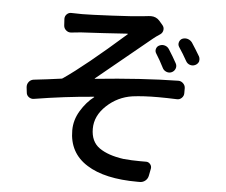

<svg xmlns="http://www.w3.org/2000/svg" viewBox="-55 -833 1110 941"><g transform="rotate(5 500.0 -362.0)"><path d="M691.4 -588.9Q684.6 -599.6 688.5 -611.8Q692.4 -624 704.1 -628.9Q716.8 -634.8 730.5 -630.9Q744.1 -627 752 -614.3Q773.4 -581.1 791 -548.8Q797.9 -536.1 793 -522.9Q788.1 -509.8 775.4 -503.9Q762.7 -498 749 -503.4Q735.4 -508.8 729.5 -521.5Q711.9 -556.6 691.4 -588.9ZM800.8 -629.9Q793.9 -640.6 797.4 -652.8Q800.8 -665 811.5 -670.9Q825.2 -676.8 838.9 -672.9Q852.5 -668.9 861.3 -657.2Q881.8 -626 901.4 -592.8Q905.3 -585.9 905.3 -577.1Q905.3 -572.3 904.3 -567.4Q899.4 -554.7 886.7 -548.8Q874 -543 860.8 -547.4Q847.7 -551.8 840.8 -564.5Q821.3 -599.6 800.8 -629.9ZM266.6 -654.3Q252.9 -653.3 242.2 -662.6Q231.4 -671.9 230.5 -685.5L228.5 -718.8Q228.5 -732.4 238.3 -741.7Q248 -751 261.7 -750Q284.2 -749 313.5 -749Q349.6 -749 459.5 -754.4Q569.3 -759.8 609.4 -764.6Q624 -765.6 636.7 -767.6Q642.6 -768.6 649.4 -768.6Q675.8 -768.6 692.4 -750L710 -729.5Q718.8 -718.8 716.8 -705.6Q714.8 -692.4 704.1 -684.6Q681.6 -669.9 668.9 -659.2Q407.2 -444.3 402.3 -440.4Q401.4 -440.4 401.9 -439.5Q402.3 -438.5 403.3 -438.5Q630.9 -461.9 811.5 -464.8Q825.2 -464.8 835.4 -454.6Q845.7 -444.3 845.7 -430.7V-406.2Q845.7 -392.6 835.4 -382.8Q825.2 -373 811.5 -374Q762.7 -376 720.7 -376Q646.5 -376 593.8 -369.1Q521.5 -358.4 467.8 -308.1Q414.1 -257.8 414.1 -194.3Q414.1 -130.9 457 -100.6Q500 -70.3 576.2 -59.6Q617.2 -55.7 659.2 -55.7Q672.9 -55.7 686.5 -55.7Q699.2 -56.6 708 -46.9Q716.8 -37.1 714.8 -24.4L708 10.7Q705.1 26.4 693.4 36.1Q681.6 45.9 666 45.9Q661.1 45.9 655.3 45.9Q493.2 45.9 405.3 -9.8Q314.5 -66.4 314.5 -177.7Q314.5 -228.5 342.3 -274.4Q370.1 -320.3 407.2 -348.6Q408.2 -348.6 407.7 -349.6Q407.2 -350.6 406.2 -350.6Q261.7 -338.9 113.3 -314.5Q99.6 -312.5 88.4 -320.8Q77.1 -329.1 76.2 -343.8L73.2 -369.1Q72.3 -383.8 81.1 -395Q89.8 -406.2 104.5 -408.2Q125 -410.2 170.9 -416Q216.8 -421.9 237.3 -424.8Q242.2 -424.8 246.1 -427.7Q351.6 -500 543.9 -669.9Q544.9 -670.9 544.4 -671.9Q543.9 -672.9 543 -672.9Q520.5 -670.9 427.7 -665.5Q335 -660.2 314.5 -659.2Q291 -657.2 266.6 -654.3Z"/></g></svg>

Font: Gen Jyuu GothicL Medium
Style: Regular
Weight: 500
Designer: [Source Han Sans]
Ryoko NISHIZUKA  (kana & ideographs); Paul D. Hunt (Latin, Greek & Cyrillic); Wenlong ZHANG  (bopomofo
Version: Version 1.002.20150607